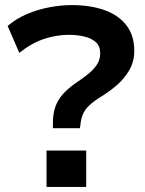

<svg xmlns="http://www.w3.org/2000/svg" viewBox="-20 -735 569 755"><path d="M188 -231V-251Q188 -287 197.5 -314.5Q207 -342 227.5 -365Q248 -388 280 -410Q304 -426 325.5 -443Q347 -460 360.5 -480Q374 -500 374 -525Q374 -554 356.5 -569.5Q339 -585 311 -591.5Q283 -598 250 -598Q201 -598 152 -581.5Q103 -565 56 -527L10 -633Q44 -662 86.5 -680Q129 -698 175 -706.5Q221 -715 262 -715Q336 -715 391.5 -695Q447 -675 477.5 -635Q508 -595 508 -535Q508 -492 487.5 -457.5Q467 -423 436.5 -397.5Q406 -372 376 -354Q347 -336 330 -319.5Q313 -303 305.5 -284.5Q298 -266 296 -242L294 -231ZM163 0V-143H319V0Z"/></svg>

Font: Nunito Sans 6pt
Style: Bold
Weight: 700
Version: Version 3.101;gftools[0.9.27]